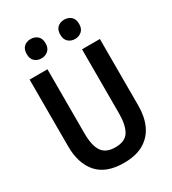

<svg xmlns="http://www.w3.org/2000/svg" viewBox="-221 -1039 1041 1164"><g transform="rotate(-30 300.0 -457.0)"><path d="M298 10Q174 10 114 -58.5Q54 -127 54 -247V-714H179V-265Q179 -180 206.5 -139Q234 -98 300 -98Q369 -98 395 -141Q421 -184 421 -266V-714H546V-247Q546 -170 519.5 -112.5Q493 -55 438.5 -22.5Q384 10 298 10ZM417 -789Q389 -789 370 -806Q351 -823 351 -856Q351 -891 370 -907.5Q389 -924 417 -924Q444 -924 463.5 -907.5Q483 -891 483 -856Q483 -823 463.5 -806Q444 -789 417 -789ZM182 -789Q154 -789 135 -805.5Q116 -822 116 -856Q116 -891 135 -907.5Q154 -924 182 -924Q209 -924 228.5 -907.5Q248 -891 248 -856Q248 -823 228.5 -806Q209 -789 182 -789Z"/></g></svg>

Font: Noto Sans Mono SemiBold
Style: Regular
Weight: 600
Designer: Monotype Design Team
Foundry: Monotype Imaging Inc.
Version: Version 2.014; ttfautohint (v1.8.4.7-5d5b)